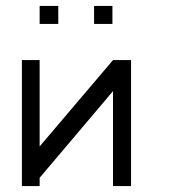

<svg xmlns="http://www.w3.org/2000/svg" viewBox="-20 -679 580 649"><path d="M423 -50H362V-371L114 -78V-50H54V-476H114V-184L362 -476H423ZM114 -659H177V-598H114ZM298 -659H360V-598H298Z"/></svg>

Font: 3270 Nerd Font
Style: Regular
Weight: 400
Monospace: yes
Version: Version 3.0.1;Nerd Fonts 3.3.0